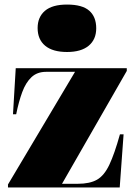

<svg xmlns="http://www.w3.org/2000/svg" viewBox="-20 -822 596 842"><path d="M15 0V-13L309 -507H182Q143 -507 118 -483.5Q93 -460 77.5 -418Q62 -376 51 -321H37L49 -523H536V-511L252 -16H321Q374 -16 405.5 -34Q437 -52 459.5 -99.5Q482 -147 506 -233H522L505 0ZM274 -594Q211 -594 178 -621.5Q145 -649 145 -699Q145 -747 177 -774.5Q209 -802 274 -802Q341 -802 371.5 -775Q402 -748 402 -698Q402 -649 369 -621.5Q336 -594 274 -594Z"/></svg>

Font: Display Black
Style: Regular
Weight: 900
Designer: Latin by Veronika Burian and Jose Scaglione. Greek by Irene Vlachou. Cyrillic by Vera Evstafieva.
Foundry: TypeTogether
Version: Version 3.002